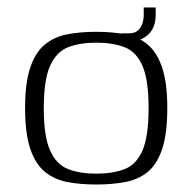

<svg xmlns="http://www.w3.org/2000/svg" viewBox="-20 -488 514 513"><path d="M237 5Q195 5 160.5 -1.5Q126 -8 100.5 -28.5Q75 -49 61 -90Q47 -131 47 -199Q47 -267 61 -308Q75 -349 100.5 -369.5Q126 -390 160.5 -396.5Q195 -403 237 -403Q279 -403 314 -396.5Q349 -390 374 -369.5Q399 -349 413 -308Q427 -267 427 -199Q427 -130 413 -89Q399 -48 374 -28Q349 -8 314 -1.5Q279 5 237 5ZM237 -24Q281 -24 312.5 -36Q344 -48 360.5 -85.5Q377 -123 377 -199Q377 -275 360.5 -312.5Q344 -350 312.5 -362Q281 -374 237 -374Q194 -374 162.5 -362Q131 -350 114 -312.5Q97 -275 97 -199Q97 -123 114 -85.5Q131 -48 162.5 -36Q194 -24 237 -24ZM308 -376 304 -399H325Q341 -399 349.5 -407.5Q358 -416 361 -427Q364 -438 364 -445V-468H396V-448Q396 -412 373 -393Q350 -374 308 -376Z"/></svg>

Font: Genos Light
Style: Regular
Weight: 300
Designer: Robert E. Leuschke
Foundry: Robert E. Leuschke
Version: Version 1.010